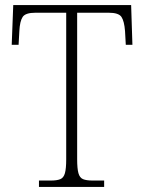

<svg xmlns="http://www.w3.org/2000/svg" viewBox="-20 -734 568 754"><path d="M133 0V-25H180Q204 -25 217 -30.5Q230 -36 235 -54Q240 -72 240 -108V-684H119Q80 -684 69 -667.5Q58 -651 56 -612L53 -558H26L32 -714H495L500 -558H474L471 -612Q468 -651 457 -667.5Q446 -684 407 -684H283V-109Q283 -72 288 -54Q293 -36 306 -30.5Q319 -25 344 -25H389V0Z"/></svg>

Font: Noto Serif Georgian SemiCondensed ExtraLight
Style: Regular
Weight: 200
Width: 4
Designer: Monotype Design Team, Akaki Razmadze
Foundry: Google LLC
Version: Version 2.003; ttfautohint (v1.8.4.7-5d5b)